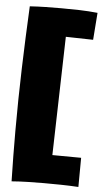

<svg xmlns="http://www.w3.org/2000/svg" viewBox="-57 -801 485 909"><g transform="rotate(5 185.0 -346.5)"><path d="M359.9 -628.9 230 -631.8 215.3 -68.4 352.1 -67.4 351.1 71.3Q310.5 68.8 269.5 68.1Q228.5 67.4 187 67.4Q148.9 67.4 110.4 68.4Q71.8 69.3 33.7 72.3Q30.8 -47.9 30.8 -168Q30.8 -317.4 35.4 -465.1Q40 -612.8 47.4 -760.7Q85.4 -763.2 122.8 -763.9Q160.2 -764.6 197.8 -764.6Q242.2 -764.6 284.4 -763.4Q326.7 -762.2 369.6 -757.8Z"/></g></svg>

Font: Luckiest Guy RUS-BEL-UKR
Style: Regular
Weight: 400
Designer: Astigmatic (AOETI)
Foundry: Astigmatic (AOETI)
Version: Version 1.00 March 11, 2019, initial release